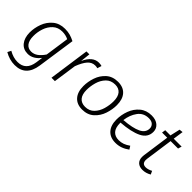

<svg xmlns="http://www.w3.org/2000/svg" viewBox="9 -1383 2318 2318"><g transform="rotate(45 1168.0 -224.0)"><path d="M499 -491 428 -4Q397 207 209 207Q119 207 36 158L59 113Q133 156 207 156Q348 156 371 -3L383 -90Q353 -49 312 -24.5Q271 0 225 0Q148 0 104 -54Q60 -108 59 -200Q59 -278 87.5 -355Q116 -432 177 -483Q238 -534 331 -534Q380 -534 419 -523Q458 -512 499 -491ZM121 -200Q121 -127 151 -88Q181 -49 234 -49Q280 -49 319 -77Q358 -105 393 -158L437 -463Q389 -487 331 -487Q259 -487 211.5 -443Q164 -399 142 -333Q120 -267 121 -200Z M959 -527 942 -472Q926 -478 901 -478Q846 -478 806.5 -433Q767 -388 733 -298L690 0H632L706 -523H756L742 -396Q805 -534 909 -534Q936 -534 959 -527Z M975 -201Q975 -276 1001 -352.5Q1027 -429 1085.5 -481.5Q1144 -534 1236 -534Q1327 -534 1376 -479Q1425 -424 1425 -324Q1425 -250 1399.5 -173Q1374 -96 1315 -42.5Q1256 11 1164 11Q1074 11 1024.5 -45Q975 -101 975 -201ZM1364 -328Q1364 -406 1331 -446Q1298 -486 1235 -486Q1163 -486 1118 -439.5Q1073 -393 1054 -326Q1035 -259 1035 -196Q1035 -118 1069 -78Q1103 -38 1166 -38Q1237 -38 1281.5 -84Q1326 -130 1345 -196.5Q1364 -263 1364 -328Z M1604 -206V-200Q1604 -118 1639.5 -79Q1675 -40 1737 -40Q1778 -40 1812.5 -52.5Q1847 -65 1885 -92L1911 -51Q1869 -20 1825.5 -4.5Q1782 11 1733 11Q1643 11 1593 -44Q1543 -99 1543 -199Q1543 -278 1571.5 -355Q1600 -432 1660.5 -483Q1721 -534 1810 -534Q1883 -534 1924 -498.5Q1965 -463 1965 -408Q1965 -312 1871 -265.5Q1777 -219 1604 -206ZM1607 -252Q1757 -264 1831 -300Q1905 -336 1905 -406Q1905 -440 1881 -463Q1857 -486 1810 -486Q1720 -486 1669.5 -417Q1619 -348 1607 -252Z M2141 -129Q2139 -111 2139 -104Q2139 -39 2201 -39Q2239 -39 2286 -64L2306 -21Q2252 11 2194 11Q2141 11 2111 -17.5Q2081 -46 2081 -99Q2081 -109 2083 -129L2132 -476H2044L2051 -523H2140L2169 -650L2215 -655L2196 -523H2331L2317 -476H2190Z"/></g></svg>

Font: FiraGO Light
Style: Italic
Weight: 300
Italic angle: -8°
Designer: bBox Type GmbH
Foundry: bBox Type GmbH
Version: Version 1.001